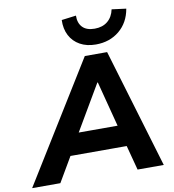

<svg xmlns="http://www.w3.org/2000/svg" viewBox="-141 -1033 1013 1119"><g transform="rotate(-10 365.5 -473.0)"><path d="M-42 0 394 -705H526L737 0H582L532 -189L581 -146H171L234 -186L125 0ZM439 -540 264 -242 243 -272H550L520 -240L442 -540ZM470 -760Q416 -760 376.5 -782Q337 -804 316.5 -843.5Q296 -883 298 -935L384 -946Q383 -902 407 -877Q431 -852 479 -852Q526 -852 556 -877Q586 -902 595 -946L680 -935Q666 -854 609 -807Q552 -760 470 -760Z"/></g></svg>

Font: Nunito Sans 10pt ExtraBold
Style: Italic
Weight: 800
Italic angle: -9°
Designer: Vernon Adams
Foundry: Vernon Adams
Version: Version 3.101;gftools[0.9.27]